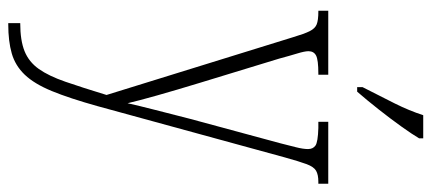

<svg xmlns="http://www.w3.org/2000/svg" viewBox="-310 -496 1045 465"><g transform="rotate(90 212.5 -263.5)"><path d="M36 210Q78 210 104 199.5Q130 189 147 165Q164 141 178 100.5Q192 60 210 1L70 -451Q62 -478 55.5 -491Q49 -504 39 -508Q29 -512 8 -512H6V-536H161V-512H158Q125 -512 114.5 -506.5Q104 -501 104 -488Q104 -479 109.5 -461Q115 -443 122 -417L180 -227Q198 -168 211 -122Q224 -76 230 -50Q236 -77 246 -116Q256 -155 268 -202L327 -420Q332 -440 336.5 -457.5Q341 -475 341 -487Q341 -499 332.5 -505Q324 -511 290 -512H275V-536H425V-512H420Q403 -512 393.5 -506.5Q384 -501 377.5 -483.5Q371 -466 361 -430L237 23Q218 91 200.5 133.5Q183 176 161 199Q139 222 109.5 230.5Q80 239 39 239H36ZM191 -619Q213 -662 230.5 -697Q248 -732 259 -766H315V-756Q305 -739 286 -712.5Q267 -686 244.5 -657.5Q222 -629 202 -606H191Z"/></g></svg>

Font: Noto Serif Hebrew ExtraCondensed ExtraLight
Style: Regular
Weight: 200
Width: 2
Designer: Monotype Design Team
Foundry: Monotype Imaging Inc.
Version: Version 2.004; ttfautohint (v1.8.4.7-5d5b)